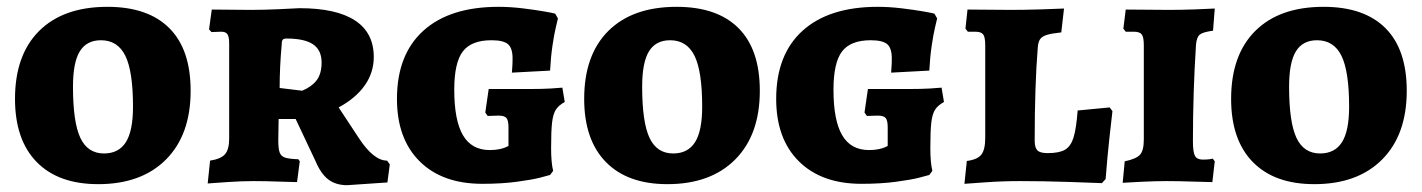

<svg xmlns="http://www.w3.org/2000/svg" viewBox="-20 -531 4169 563"><path d="M24 -241Q24 -370 95 -440.5Q166 -511 295 -511Q414 -511 476.5 -448.5Q539 -386 539 -265Q539 -136 467 -63.5Q395 9 268 9Q151 9 87.5 -56Q24 -121 24 -241ZM370 -218Q370 -322 347.5 -367.5Q325 -413 276 -413Q234 -413 214 -380.5Q194 -348 194 -277Q194 -173 215.5 -127Q237 -81 285 -81Q328 -81 349 -114Q370 -147 370 -218Z M905 -59 847 -182H797L796 -120Q796 -95 800 -84Q804 -73 815.5 -69Q827 -65 855 -64L859 -58L851 3Q836 3 797.5 1.5Q759 0 724 0Q688 0 645 3Q602 6 589 7L596 -60Q628 -65 640 -79Q652 -93 652 -125V-403Q652 -423 647 -430.5Q642 -438 629 -438L600 -437L593 -445L601 -503L714 -502Q753 -502 797 -504Q841 -506 858 -507Q966 -507 1021 -471Q1076 -435 1076 -364Q1076 -318 1049.5 -280.5Q1023 -243 973 -216L1031 -128Q1075 -60 1115 -60L1123 -49L1116 4L998 12Q965 12 943 -4.5Q921 -21 905 -59ZM923 -348Q923 -384 898 -401Q873 -418 820 -418Q812 -418 809 -414.5Q806 -411 806 -400Q800 -334 800 -273L866 -265Q893 -276 908 -295Q923 -314 923 -348Z M1144 -241Q1144 -371 1221.5 -441Q1299 -511 1442 -511Q1476 -511 1513 -506.5Q1550 -502 1575.5 -497.5Q1601 -493 1608 -491L1616 -477Q1615 -472 1610 -451.5Q1605 -431 1600 -397Q1595 -363 1593 -324L1481 -318Q1481 -321 1482 -332Q1483 -343 1483 -360Q1483 -390 1469.5 -401.5Q1456 -413 1421 -413Q1362 -413 1337 -380Q1312 -347 1312 -268Q1312 -178 1337.5 -134.5Q1363 -91 1416 -91Q1432 -91 1444 -93.5Q1456 -96 1462.5 -99Q1469 -102 1471 -103V-158Q1471 -178 1465 -185Q1459 -192 1442 -192L1410 -191L1403 -201L1413 -270H1535Q1569 -270 1595 -271.5Q1621 -273 1629 -274L1636 -232Q1618 -222 1610 -209.5Q1602 -197 1599 -173Q1596 -149 1596 -97Q1596 -54 1602 -30L1593 -18Q1587 -16 1563.5 -10Q1540 -4 1495.5 2Q1451 8 1394 8Q1277 8 1210.5 -58Q1144 -124 1144 -241Z M1693 -241Q1693 -370 1764 -440.5Q1835 -511 1964 -511Q2083 -511 2145.5 -448.5Q2208 -386 2208 -265Q2208 -136 2136 -63.5Q2064 9 1937 9Q1820 9 1756.5 -56Q1693 -121 1693 -241ZM2039 -218Q2039 -322 2016.5 -367.5Q1994 -413 1945 -413Q1903 -413 1883 -380.5Q1863 -348 1863 -277Q1863 -173 1884.5 -127Q1906 -81 1954 -81Q1997 -81 2018 -114Q2039 -147 2039 -218Z M2256 -241Q2256 -371 2333.5 -441Q2411 -511 2554 -511Q2588 -511 2625 -506.5Q2662 -502 2687.5 -497.5Q2713 -493 2720 -491L2728 -477Q2727 -472 2722 -451.5Q2717 -431 2712 -397Q2707 -363 2705 -324L2593 -318Q2593 -321 2594 -332Q2595 -343 2595 -360Q2595 -390 2581.5 -401.5Q2568 -413 2533 -413Q2474 -413 2449 -380Q2424 -347 2424 -268Q2424 -178 2449.5 -134.5Q2475 -91 2528 -91Q2544 -91 2556 -93.5Q2568 -96 2574.5 -99Q2581 -102 2583 -103V-158Q2583 -178 2577 -185Q2571 -192 2554 -192L2522 -191L2515 -201L2525 -270H2647Q2681 -270 2707 -271.5Q2733 -273 2741 -274L2748 -232Q2730 -222 2722 -209.5Q2714 -197 2711 -173Q2708 -149 2708 -97Q2708 -54 2714 -30L2705 -18Q2699 -16 2675.5 -10Q2652 -4 2607.5 2Q2563 8 2506 8Q2389 8 2322.5 -58Q2256 -124 2256 -241Z M2815 -59Q2846 -63 2857.5 -77.5Q2869 -92 2869 -127V-398Q2869 -422 2863 -430Q2857 -438 2840 -438H2818L2811 -447L2817 -503L2944 -502Q2984 -502 3032.5 -503.5Q3081 -505 3100 -506L3092 -436Q3063 -433 3049 -428.5Q3035 -424 3029.5 -415.5Q3024 -407 3023 -391Q3014 -280 3014 -119Q3014 -98 3022 -90Q3030 -82 3052 -82Q3086 -82 3103 -92Q3120 -102 3128 -128Q3136 -154 3140 -207L3234 -216L3242 -205Q3240 -189 3233.5 -130Q3227 -71 3222 -6L3211 6Q3189 5 3114.5 2.5Q3040 0 2971 0Q2920 0 2871 3.5Q2822 7 2808 8Z M3278 -58Q3312 -65 3323 -77.5Q3334 -90 3334 -122V-398Q3334 -422 3328 -430Q3322 -438 3305 -438H3281L3274 -447L3281 -503L3408 -502Q3444 -502 3485 -503.5Q3526 -505 3542 -506L3537 -441Q3507 -437 3498 -429.5Q3489 -422 3487 -400Q3478 -260 3478 -117Q3478 -85 3484 -74Q3490 -63 3507 -63Q3518 -63 3526 -64Q3534 -65 3536 -66L3542 -58L3535 3Q3519 3 3478 1.5Q3437 0 3401 0Q3370 0 3327.5 2Q3285 4 3272 5Z M3590 -241Q3590 -370 3661 -440.5Q3732 -511 3861 -511Q3980 -511 4042.5 -448.5Q4105 -386 4105 -265Q4105 -136 4033 -63.5Q3961 9 3834 9Q3717 9 3653.5 -56Q3590 -121 3590 -241ZM3936 -218Q3936 -322 3913.5 -367.5Q3891 -413 3842 -413Q3800 -413 3780 -380.5Q3760 -348 3760 -277Q3760 -173 3781.5 -127Q3803 -81 3851 -81Q3894 -81 3915 -114Q3936 -147 3936 -218Z"/></svg>

Font: Alegreya SC ExtraBold
Style: Regular
Weight: 800
Designer: Juan Pablo del Peral
Foundry: Huerta Tipografica
Version: Version 2.007; ttfautohint (v1.6)